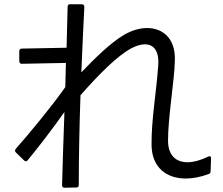

<svg xmlns="http://www.w3.org/2000/svg" viewBox="-20 -828 1040 897"><path d="M70 -542C70 -534 75 -530 82 -530L288 -534C287 -498 286 -460 285 -421C221 -330 121 -209 54 -133C49 -127 49 -121 54 -116L92 -79C98 -73 104 -73 109 -79C160 -141 225 -225 281 -305C276 -169 272 -43 270 37C269 44 274 49 282 49L336 48C344 48 348 44 348 36C348 -88 351 -239 356 -383C443 -482 531 -570 595 -603C618 -615 639 -621 657 -621C699 -621 725 -588 719 -520C710 -392 687 -270 688 -151C689 -45 758 6 848 6C881 6 918 -1 955 -15C961 -17 964 -22 964 -29L966 -88C967 -97 961 -101 952 -96C919 -80 885 -70 856 -70C804 -70 766 -100 765 -169C765 -286 795 -449 797 -547C800 -648 741 -697 667 -697C633 -697 595 -686 559 -665C500 -630 431 -564 360 -490C365 -610 370 -719 374 -796C374 -804 370 -808 362 -808H308C300 -809 296 -804 296 -797C295 -745 293 -679 291 -605L82 -601C75 -601 70 -597 70 -589Z"/></svg>

Font: LINE Seed JP App_OTF Regular
Style: Regular
Weight: 400
Designer: LY Corporation & Fontrix & Fontworks
Version: Version 1.002